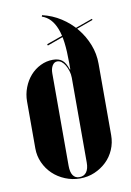

<svg xmlns="http://www.w3.org/2000/svg" viewBox="-82 -751 555 813"><g transform="rotate(-10 196.0 -344.5)"><path d="M157 -699 155 -693Q176 -686 191 -670Q206 -654 216 -628.5Q226 -603 230.5 -567Q235 -531 235 -482V-452H233Q223 -482 208.5 -493.5Q194 -505 169 -505Q141 -505 115.5 -492.5Q90 -480 71.5 -459Q53 -438 42 -409.5Q31 -381 31 -350V-148Q31 -116 44 -87Q57 -58 79.5 -36.5Q102 -15 132.5 -2.5Q163 10 196 10Q230 10 259 -2.5Q288 -15 310 -36Q332 -57 344.5 -86Q357 -115 357 -148V-455Q357 -498 341.5 -537.5Q326 -577 299.5 -609.5Q273 -642 236.5 -665.5Q200 -689 157 -699ZM186 -495Q196 -495 204.5 -488.5Q213 -482 219.5 -471Q226 -460 230.5 -445.5Q235 -431 235 -416V-51Q235 -25 224.5 -10.5Q214 4 194 4Q176 4 166.5 -10Q157 -24 157 -51V-449Q157 -469 165 -482Q173 -495 186 -495ZM159 -568 364 -642 362 -647 157 -574Z"/></g></svg>

Font: Moniqa Black
Style: Regular
Weight: 900
Designer: Rajesh Rajput
Foundry: Rajesh Rajput
Version: Version 1.000